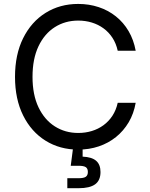

<svg xmlns="http://www.w3.org/2000/svg" viewBox="-20 -758 769 986"><path d="M381.8 10.3Q287.6 10.3 214.1 -35.4Q140.6 -81.1 98.9 -165Q57.1 -249 57.1 -363.3Q57.1 -478 98.9 -562Q140.6 -646 214.1 -691.9Q287.6 -737.8 381.8 -737.8Q437.5 -737.8 486.8 -721.4Q536.1 -705.1 575.2 -673.8Q614.3 -642.6 640.4 -598.1Q666.5 -553.7 676.8 -497.6H584.5Q576.2 -535.2 557.4 -564Q538.6 -592.8 511.5 -612.5Q484.4 -632.3 451.4 -642.3Q418.5 -652.3 381.8 -652.3Q314.5 -652.3 261.2 -618.4Q208 -584.5 177.5 -520Q147 -455.6 147 -363.3Q147 -271.5 177.7 -207Q208.5 -142.6 261.7 -108.9Q314.9 -75.2 381.8 -75.2Q418.5 -75.2 451.4 -85.2Q484.4 -95.2 511.5 -115Q538.6 -134.8 557.4 -163.6Q576.2 -192.4 584.5 -230H676.8Q667 -174.3 640.9 -130.1Q614.7 -85.9 575.7 -54.4Q536.6 -22.9 487.3 -6.3Q438 10.3 381.8 10.3ZM325.7 208.5V157.2H383.3Q409.7 157.2 420.4 149.9Q431.2 142.6 431.2 125Q431.2 107.4 420.4 100.3Q409.7 93.3 383.3 93.3H343.3L357.9 -19H404.3V4.4V46.4Q451.2 48.3 473.6 67.6Q496.1 86.9 496.1 125.5Q496.1 168.5 468.5 188.5Q440.9 208.5 383.8 208.5Z"/></svg>

Font: Inter 17pt
Style: Regular
Weight: 400
Version: Version 4.001;git-66647c0bb